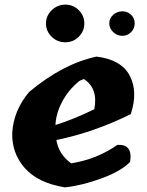

<svg xmlns="http://www.w3.org/2000/svg" viewBox="-20 -811 636 831"><path d="M398 -566Q505 -553 541.5 -483.5Q578 -414 546 -317Q386 -238 224 -205Q234 -143 288 -104Q400 -122 488 -184Q556 -188 543 -110Q504 -70 419.5 -39Q335 -8 261 0Q144 -19 87 -84Q30 -149 33 -237Q39 -333 106 -413Q252 -535 398 -566ZM343 -469 324 -461Q276 -422 249 -370.5Q222 -319 220 -270Q295 -293 388 -338Q406 -428 343 -469ZM345 -709.5Q345 -676 321 -652Q297 -628 262.5 -628Q228 -628 203.5 -652Q179 -676 179 -709.5Q179 -743 204 -767Q229 -791 263 -791Q297 -791 321 -767Q345 -743 345 -709.5ZM563 -710Q563 -688 547.5 -672Q532 -656 509.5 -656Q487 -656 470 -672Q453 -688 453 -710Q453 -732 470 -747Q487 -762 509.5 -762Q532 -762 547.5 -747Q563 -732 563 -710Z"/></svg>

Font: Tillana
Style: Bold
Weight: 700
Designer: Lipi Raval (Devanagari, Latin), Jonny Pinhorn (Latin)
Foundry: Indian Type Foundry
Version: Version 2.002;PS 1.0;hotconv 1.0.79;makeotf.lib2.5.61930; tt